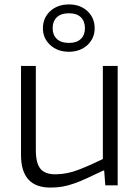

<svg xmlns="http://www.w3.org/2000/svg" viewBox="-20 -838 631 868"><path d="M208 10Q75 10 75 -137V-540H142V-159Q142 -101 162.5 -75.5Q183 -50 230 -50Q282 -50 335 -70.5Q388 -91 445 -119V-540H512V0H456L451 -67H447Q405 -47 373.5 -32.5Q342 -18 315 -8.5Q288 1 263 5.5Q238 10 208 10ZM292 -644Q327 -644 345.5 -662Q364 -680 364 -710Q364 -742 345.5 -760Q327 -778 292 -778Q256 -778 237 -760Q218 -742 218 -710Q218 -680 237 -662Q256 -644 292 -644ZM292 -604Q240 -604 207 -634.5Q174 -665 174 -710Q174 -757 207 -787.5Q240 -818 292 -818Q343 -818 375.5 -787.5Q408 -757 408 -710Q408 -687 399.5 -668Q391 -649 375.5 -634.5Q360 -620 338.5 -612Q317 -604 292 -604Z"/></svg>

Font: EncodeSans
Style: Light
Weight: 300
Designer: Pablo Impallari, Andres Torresi
Foundry: Pablo Impallari, Andres Torresi
Version: Version 1.000; ttfautohint (v1.4.1)